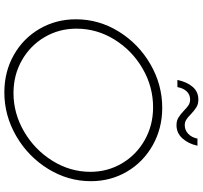

<svg xmlns="http://www.w3.org/2000/svg" viewBox="-44 -862 910 861"><g transform="rotate(90 410.5 -431.0)"><path d="M792 -384Q792 -282 737 -192.5Q682 -103 590 -49.5Q498 4 394 4Q301 4 226 -38.5Q151 -81 108.5 -154.5Q66 -228 66 -317Q66 -420 121 -509Q176 -598 267.5 -651Q359 -704 463 -704Q555 -704 630.5 -661.5Q706 -619 749 -546Q792 -473 792 -384ZM108 -319Q108 -241 146 -176.5Q184 -112 250 -74.5Q316 -37 397 -37Q488 -37 569.5 -84.5Q651 -132 700.5 -211.5Q750 -291 750 -382Q750 -459 712 -523.5Q674 -588 607.5 -625.5Q541 -663 461 -663Q368 -663 287 -616Q206 -569 157 -490Q108 -411 108 -319ZM541 -768Q521 -768 507 -776.5Q493 -785 476 -801Q462 -815 451 -822Q440 -829 426 -829Q404 -829 389.5 -814Q375 -799 370 -772H338Q347 -815 369 -840.5Q391 -866 426 -866Q446 -866 460 -857.5Q474 -849 491 -833Q505 -819 516 -812Q527 -805 541 -805Q563 -805 579.5 -820.5Q596 -836 601 -862H633Q624 -821 600 -794.5Q576 -768 541 -768Z"/></g></svg>

Font: Gontserrat ExtraLight
Style: Italic
Weight: 275
Italic angle: -11.3°
Designer: Julieta Ulanovsky
Foundry: Julieta Ulanovsky
Version: Version 6.001